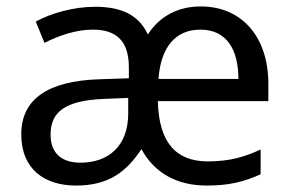

<svg xmlns="http://www.w3.org/2000/svg" viewBox="-20 -566 904 596"><path d="M603 -546C531 -546 474 -514 439 -459C411 -519 358 -545 275 -545C209 -545 138 -525 91 -499L118 -433C162 -455 215 -474 268 -474C336 -474 380 -444 380 -357V-323L290 -320C125 -315 46 -256 46 -149C46 -40 119 10 216 10C319 10 373 -34 419 -103C460 -28 530 10 622 10C689 10 736 -1 789 -25V-102C738 -78 691 -65 625 -65C526 -65 473 -124 470 -252H813V-306C813 -449 733 -546 603 -546ZM602 -474C683 -474 720 -413 720 -321H472C479 -420 525 -474 602 -474ZM303 -259 378 -262V-214C378 -110 314 -61 230 -61C174 -61 137 -88 137 -148C137 -216 178 -254 303 -259Z"/></svg>

Font: Noto Sans Newa
Style: Regular
Weight: 400
Designer: Monotype Design Team
Foundry: Monotype Imaging Inc.
Version: Version 2.007